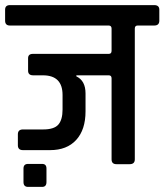

<svg xmlns="http://www.w3.org/2000/svg" viewBox="-44 -643 644 752"><path d="M255 -348V-344Q291 -327 291 -277V-207Q291 -135 254.5 -95Q218 -55 152 -55H46Q26 -55 26 -74V-117Q26 -136 46 -136H125Q168 -136 184.5 -155Q201 -174 201 -214V-271Q201 -348 124 -348H86Q66 -348 66 -366V-415Q66 -432 85 -432H382Q393 -432 393 -444V-531Q393 -542 383 -543H-5Q-24 -543 -24 -562V-605Q-24 -623 -5 -623H560Q580 -623 580 -605V-562Q580 -543 560 -543H495Q484 -543 484 -531V-19Q484 0 464 0H412Q393 0 393 -19V-336Q393 -348 382 -348ZM138 17V70Q138 89 121 89H66Q48 89 48 70V17Q48 -1 66 -1H121Q138 -1 138 17Z"/></svg>

Font: Rajdhani Semibold
Style: Regular
Weight: 600
Designer: Satya Rajpurohit, Jyotish Sonowal
Foundry: Indian Type Foundry
Version: Version 1.200;PS 1.0;hotconv 1.0.78;makeotf.lib2.5.61930; tt